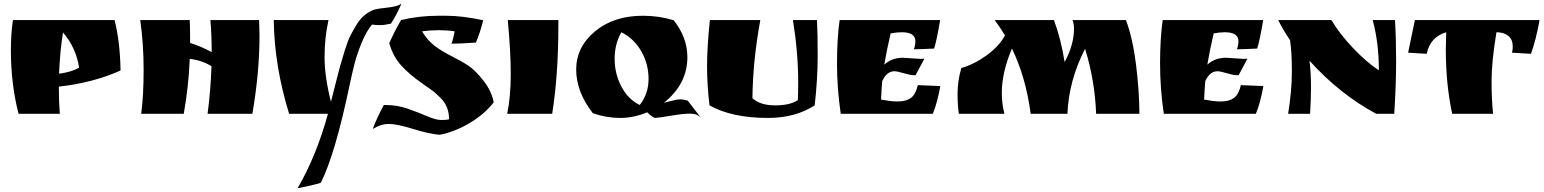

<svg xmlns="http://www.w3.org/2000/svg" viewBox="-20 -607 8234 1024"><path d="M294 -125Q294 -68 299 0H79Q38 -159 38 -338Q38 -429 49 -500H591Q620 -387 623 -231Q475 -165 294 -145ZM295 -214Q359 -222 402 -246Q386 -352 316 -434Q300 -335 295 -214Z M1364 -417Q1364 -221 1326 0H1087Q1103 -118 1108 -254Q1056 -286 992 -293Q986 -146 960 0H733Q746 -98 746 -234.5Q746 -371 728 -500H992Q994 -459 994 -378Q1052 -360 1109 -329Q1109 -422 1102 -500H1362Q1364 -444 1364 -417Z M2065 -481Q2031 -473 2008 -473Q1985 -473 1964 -476Q1933 -439 1908 -377Q1883 -315 1870.5 -266Q1858 -217 1843 -146Q1767 216 1691 368Q1641 383 1567 397Q1667 226 1729 0H1522Q1443 -256 1440 -500H1732Q1711 -407 1711 -302.5Q1711 -198 1745 -64Q1752 -91 1769 -158.5Q1786 -226 1794 -255Q1802 -284 1818.5 -337Q1835 -390 1848.5 -416.5Q1862 -443 1882 -476Q1918 -535 1977 -556Q1994 -561 2046 -566.5Q2098 -572 2121 -587Q2094 -525 2065 -481Z M2405 -440Q2365 -446 2319.5 -446Q2274 -446 2231 -440Q2258 -394 2295 -365Q2332 -336 2388.5 -307.5Q2445 -279 2480.5 -255Q2516 -231 2559 -176Q2602 -121 2613 -61Q2565 1 2486 48.5Q2407 96 2324 112Q2268 107 2182.5 80.5Q2097 54 2054 54Q2011 54 1968 81Q1986 30 2027 -47H2035Q2099 -47 2155.5 -27Q2212 -7 2258.5 13Q2305 33 2333.5 33Q2362 33 2375 29Q2375 -37 2334 -80Q2312 -103 2296.5 -115.5Q2281 -128 2249 -150L2232 -162Q2164 -209 2120 -257.5Q2076 -306 2056 -377Q2088 -448 2119 -500Q2214 -523 2316 -523H2360Q2446 -523 2557 -499Q2541 -433 2518 -380Q2434 -374 2388 -374Q2397 -397 2405 -440Z M2958 -500V-473Q2958 -209 2925 0H2685Q2704 -92 2704 -212.5Q2704 -333 2688 -500Z M3142 -3Q3053 -117 3053 -236.5Q3053 -356 3153 -439.5Q3253 -523 3409 -523Q3495 -523 3573 -499Q3646 -407 3646 -302Q3646 -159 3521 -59Q3532 -61 3561 -69Q3590 -77 3608.5 -77Q3627 -77 3648 -70L3720 23Q3700 -1 3661.5 -1Q3623 -1 3559 10Q3495 21 3472 22Q3452 13 3432 -8Q3359 22 3287 22Q3215 22 3142 -3ZM3294 -435Q3258 -373 3258 -293.5Q3258 -214 3294 -145.5Q3330 -77 3392 -47Q3439 -107 3439 -186Q3439 -265 3400.5 -333Q3362 -401 3294 -435Z M4337 -500Q4341 -435 4341 -310.5Q4341 -186 4325 -45Q4221 22 4076 22Q3883 22 3764 -45Q3751 -153 3751 -254.5Q3751 -356 3766 -500H4035Q3995 -283 3993 -83Q4035 -45 4114 -45Q4193 -45 4235 -73Q4237 -106 4237 -168Q4237 -326 4209 -500Z M4795 -299 4889 -293Q4903 -293 4910 -294L4863 -206H4854Q4835 -206 4800 -216.5Q4765 -227 4750 -227Q4709 -227 4685 -174Q4681 -125 4679 -76Q4731 -66 4761 -66H4770Q4813 -66 4838.5 -85Q4864 -104 4875 -153L4995 -148Q4980 -62 4955 0H4464Q4444 -135 4444 -268Q4444 -401 4458 -500H4994Q4976 -392 4962 -348Q4903 -345 4854 -344Q4862 -367 4862 -387Q4862 -435 4790 -435Q4763 -435 4730 -429Q4708 -334 4696 -262Q4736 -299 4795 -299Z M5708 -454Q5708 -481 5700 -500H5985Q6021 -404 6038.5 -265Q6056 -126 6057 0H5826Q5819 -180 5767 -347Q5680 -177 5673 0H5477Q5451 -196 5377 -348Q5323 -221 5323 -112Q5323 -53 5337 0H5094Q5087 -41 5087 -108.5Q5087 -176 5107 -244Q5178 -265 5243.5 -313Q5309 -361 5340 -418Q5314 -461 5285 -500H5601Q5639 -397 5658 -276Q5708 -369 5708 -454Z M6518 -299 6612 -293Q6626 -293 6633 -294L6586 -206H6577Q6558 -206 6523 -216.5Q6488 -227 6473 -227Q6432 -227 6408 -174Q6404 -125 6402 -76Q6454 -66 6484 -66H6493Q6536 -66 6561.5 -85Q6587 -104 6598 -153L6718 -148Q6703 -62 6678 0H6187Q6167 -135 6167 -268Q6167 -401 6181 -500H6717Q6699 -392 6685 -348Q6626 -345 6577 -344Q6585 -367 6585 -387Q6585 -435 6513 -435Q6486 -435 6453 -429Q6431 -334 6419 -262Q6459 -299 6518 -299Z M7420 -500Q7426 -395 7426 -278.5Q7426 -162 7416 0H7320Q7126 -104 6964 -283Q6972 -216 6972 -145.5Q6972 -75 6967 0H6850Q6870 -123 6870 -227.5Q6870 -332 6860 -393Q6820 -453 6797 -500H7081Q7123 -428 7195.5 -351.5Q7268 -275 7334 -232Q7334 -378 7301 -500Z M7961 -435Q7935 -277 7935 -177Q7935 -77 7943 0H7725Q7691 -159 7691 -342Q7691 -373 7693 -435Q7608 -410 7589 -320L7490 -326L7526 -500H8191Q8171 -390 8145 -320L8044 -326Q8048 -342 8048 -358Q8048 -397 8024 -416Q8000 -435 7961 -435Z"/></svg>

Font: Ruslan Display
Style: Regular
Weight: 400
Version: Version 1.000